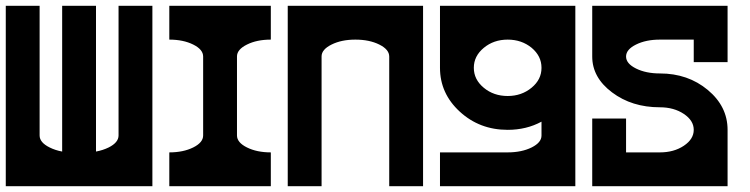

<svg xmlns="http://www.w3.org/2000/svg" viewBox="-20 -645 2599 665"><path d="M0 0V-625H117.2V-175.8Q117.2 -151.4 151.9 -134.3Q171.4 -124.5 195.3 -120.1V-625H312.5V-120.1Q336.4 -124.5 356.4 -134.3Q390.6 -151.4 390.6 -175.8V-625H507.8V0Z M683.6 -175.8V-449.2Q683.6 -473.6 649.2 -490.7Q614.7 -507.8 566.4 -507.8V-625H918V-507.8Q869.6 -507.8 835.4 -490.7Q800.8 -473.6 800.8 -449.7V-175.8Q800.8 -151.4 835.4 -134.3Q869.6 -117.2 918 -117.2V0H566.4V-117.2Q614.7 -117.2 649.2 -134.3Q683.6 -151.4 683.6 -175.8Z M1445.3 -625V0H1328.1V-449.2Q1328.1 -473.6 1293.7 -490.7Q1259.3 -507.8 1210.9 -507.8Q1162.6 -507.8 1128.4 -490.7Q1093.8 -473.6 1093.8 -449.7V0H976.6V-625Z M1855.5 -409.7V-410.6Q1855.5 -450.7 1821.3 -479.5Q1786.6 -507.8 1738.3 -507.8Q1689.9 -507.8 1655.5 -479.2Q1621.1 -450.7 1621.1 -410.2Q1621.1 -369.6 1655.5 -341.1Q1689.9 -312.5 1738.3 -312.5Q1786.6 -312.5 1821.3 -341.3Q1855.5 -369.6 1855.5 -409.7ZM1972.7 0H1503.9V-117.2H1738.3Q1786.6 -117.2 1821.3 -134.3Q1855.5 -151.4 1855.5 -175.3V-223.6Q1803.2 -195.3 1738.3 -195.3Q1641.1 -195.3 1572.5 -258.3Q1503.9 -321.3 1503.9 -410.2V-625H1972.7Z M2031.2 0V-234.4H2148.4V-117.2H2265.6Q2314 -117.2 2348.4 -140.1Q2382.8 -163.1 2382.8 -195.3Q2382.8 -227.5 2348.4 -250.5Q2314 -273.4 2265.6 -273.4Q2168.5 -273.4 2099.9 -325Q2031.2 -376.5 2031.2 -449.2V-625H2500V-429.7H2382.8V-507.8H2265.6Q2217.3 -507.8 2182.9 -490.7Q2148.4 -473.6 2148.4 -449.2Q2148.4 -424.8 2182.9 -407.7Q2217.3 -390.6 2265.6 -390.6Q2362.8 -390.6 2431.4 -333.5Q2500 -276.4 2500 -195.3V0Z"/></svg>

Font: Leporid
Style: Regular
Weight: 400
Designer: GGBotNet
Foundry: GGBotNet
Version: 1.00